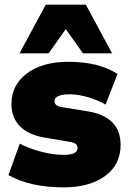

<svg xmlns="http://www.w3.org/2000/svg" viewBox="-20 -785 549 817"><path d="M63 -558.1 174.8 -765.1H345.2L457 -558.1H333L259.8 -661.1L187 -558.1ZM251 12.2Q106.9 12.2 16.1 -40L64 -173.8Q104.5 -152.8 155 -139.4Q205.6 -126 252 -126Q310.1 -126 310.1 -155.8Q310.1 -176.3 277.8 -181.2L166 -200.2Q100.1 -211.9 64.5 -248Q28.8 -284.2 28.8 -342.8Q28.8 -423.3 94.7 -472.7Q160.6 -522 271 -522Q400.9 -522 480 -470.2L429.2 -339.8Q397.5 -358.9 354.7 -371.3Q312 -383.8 277.8 -383.8Q211.9 -383.8 211.9 -354Q211.9 -334.5 243.2 -329.1L355 -311Q421.9 -300.3 457.5 -264.6Q493.2 -229 493.2 -168.9Q493.2 -84 427 -35.9Q360.8 12.2 251 12.2Z"/></svg>

Font: Mulish ExtraBlack
Style: Regular
Weight: 1000
Designer: Vernon Adams
Foundry: Vernon Adams
Version: Version 3.603; ttfautohint (v1.8.3)